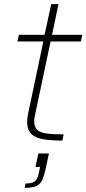

<svg xmlns="http://www.w3.org/2000/svg" viewBox="-20 -678 417 926"><path d="M281 0Q240 0 208 -3.5Q176 -7 154.5 -16.5Q133 -26 122 -43.5Q111 -61 111 -90Q111 -97 111.5 -103.5Q112 -110 113 -116Q114 -122 115 -127L189 -478H64L71 -510H195L227 -658H262L231 -510H377L370 -478H224L149 -124Q147 -115 146 -108.5Q145 -102 145 -99Q145 -96 145 -94Q145 -64 161 -50.5Q177 -37 209 -33.5Q241 -30 287 -30ZM99 228 103 207Q127 207 139.5 201.5Q152 196 159 182Q166 168 170 144L173 127H151L165 62H216L200 137Q194 164 187.5 181.5Q181 199 170 209.5Q159 220 142 224Q125 228 99 228Z"/></svg>

Font: Saira Expanded Thin
Style: Italic
Weight: 250
Width: 7
Italic angle: -12°
Designer: Hector Gatti with collaboration of the Omnibus-Type team
Foundry: Omnibus-Type
Version: Version 1.101